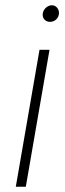

<svg xmlns="http://www.w3.org/2000/svg" viewBox="-20 -709 248 729"><path d="M40 0H78L168 -520H130ZM170 -626C188 -626 204 -640 204 -660C204 -675 193 -689 177 -689C159 -689 142 -672 142 -653C142 -638 153 -626 170 -626Z"/></svg>

Font: Fixel Text 20240404 ExtraLight
Style: Italic
Weight: 200
Width: 4
Italic angle: -10°
Designer: AlfaBravo + MacPaw
Foundry: Kyrylo Tkachov, Marchela Mozhyna, Serhii Makarenko, Maria Weinstein, Zakhar Kryvoshyya
Version: Version 1.211;Glyphs 3.2 (3225)